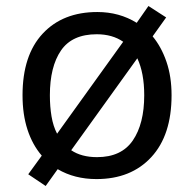

<svg xmlns="http://www.w3.org/2000/svg" viewBox="-20 -586 645 639"><path d="M551 -269Q551 -136 483.5 -63Q416 10 301 10Q228 10 172 -23L132 33L74 -6L119 -68Q88 -104 71.5 -154.5Q55 -205 55 -269Q55 -402 122 -474Q189 -546 304 -546Q377 -546 435 -510L474 -566L533 -528L488 -465Q517 -430 534 -380.5Q551 -331 551 -269ZM146 -269Q146 -231 151.5 -198.5Q157 -166 170 -141L390 -447Q354 -472 302 -472Q220 -472 183 -418Q146 -364 146 -269ZM460 -269Q460 -343 437 -392L217 -86Q251 -63 303 -63Q384 -63 422 -118.5Q460 -174 460 -269Z"/></svg>

Font: Noto Sans Batak
Style: Regular
Weight: 400
Designer: Monotype Design Team
Foundry: Monotype Imaging Inc.
Version: Version 2.002; ttfautohint (v1.8.4.7-5d5b)